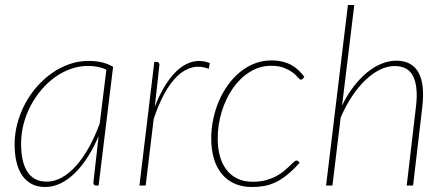

<svg xmlns="http://www.w3.org/2000/svg" viewBox="-20 -743 1788 769"><path d="M375 0H364Q358 0 356 -3.8Q354 -7.5 354 -11.5L375 -198Q356 -153 332.2 -115.5Q308.5 -78 281.2 -51Q254 -24 223.5 -9Q193 6 161 6Q129 6 106 -6.5Q83 -19 68 -41.5Q53 -64 45.8 -95.2Q38.5 -126.5 38.5 -164.5Q38.5 -207 49.5 -248.2Q60.5 -289.5 80.2 -326.8Q100 -364 127.5 -395.5Q155 -427 187.8 -450Q220.5 -473 257.5 -486Q294.5 -499 334 -499Q362.5 -499 386.2 -493.8Q410 -488.5 433 -475.5ZM167 -15.5Q198 -15.5 227.8 -32Q257.5 -48.5 284.8 -79Q312 -109.5 336 -152.5Q360 -195.5 379.5 -248.5L406 -464Q389 -472 370.5 -475.5Q352 -479 332 -479Q297 -479 263.5 -467Q230 -455 200.2 -433.8Q170.5 -412.5 145.8 -383.2Q121 -354 102.8 -319.5Q84.5 -285 74.5 -246.2Q64.5 -207.5 64.5 -167.5Q64.5 -132 70.5 -104Q76.5 -76 89 -56.2Q101.5 -36.5 120.8 -26Q140 -15.5 167 -15.5Z M538.5 0 598 -495H608Q613.5 -495 616 -491.5Q618.5 -488 618.5 -483.5L600 -315.5Q620.5 -368.5 645.5 -407Q670.5 -445.5 698.5 -468.2Q726.5 -491 757.2 -497Q788 -503 820.5 -490.5L816 -467.5Q781.5 -480.5 750 -472.8Q718.5 -465 690.8 -438.8Q663 -412.5 639 -368.8Q615 -325 595.5 -266.5L563.5 0Z M1180 -91Q1153 -61 1129.2 -42Q1105.5 -23 1082.8 -12.5Q1060 -2 1037.5 2Q1015 6 990 6Q947.5 6 916.8 -8.8Q886 -23.5 865.8 -49.5Q845.5 -75.5 835.8 -111Q826 -146.5 826 -188Q826 -227 834 -265.5Q842 -304 857 -338.8Q872 -373.5 893.5 -403.2Q915 -433 941.8 -454.8Q968.5 -476.5 1000 -488.8Q1031.5 -501 1067 -501Q1091 -501 1110.8 -496.2Q1130.5 -491.5 1146.5 -482.8Q1162.5 -474 1175.2 -462Q1188 -450 1199 -435L1192 -427Q1189 -424 1184.5 -424Q1180.5 -424 1173.5 -432.8Q1166.5 -441.5 1153.2 -451.8Q1140 -462 1119 -470.8Q1098 -479.5 1066 -479.5Q1020 -479.5 980.8 -455Q941.5 -430.5 913 -389.8Q884.5 -349 868.2 -296.2Q852 -243.5 852 -187.5Q852 -151 860.2 -119.5Q868.5 -88 885.8 -64.8Q903 -41.5 929.5 -28.2Q956 -15 993 -15Q1022 -15 1044.8 -21.2Q1067.5 -27.5 1085.5 -37Q1103.5 -46.5 1116.8 -57.5Q1130 -68.5 1139.8 -78Q1149.5 -87.5 1156.2 -93.8Q1163 -100 1167.5 -100Q1172 -100 1175 -97L1180 -91Z M1286 0 1373.5 -723H1399L1350 -320Q1370 -362 1395.5 -395.2Q1421 -428.5 1449 -451.8Q1477 -475 1507.2 -487.5Q1537.5 -500 1567.5 -500Q1599.5 -500 1621.8 -487.5Q1644 -475 1656.8 -451.5Q1669.5 -428 1673 -393.8Q1676.5 -359.5 1671.5 -315.5L1634.5 0H1609L1646 -315.5Q1655.5 -393 1635.5 -435.8Q1615.5 -478.5 1560.5 -478.5Q1531.5 -478.5 1501.8 -464Q1472 -449.5 1444 -422.8Q1416 -396 1390.5 -358Q1365 -320 1344.5 -272.5L1311.5 0Z"/></svg>

Font: Lato Thin
Style: Italic
Weight: 200
Italic angle: -7°
Designer: Lukasz Dziedzic
Foundry: tyPoland Lukasz Dziedzic
Version: Version 2.007; 2014-02-27